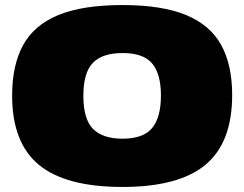

<svg xmlns="http://www.w3.org/2000/svg" viewBox="-20 -730 967 760"><path d="M465 10Q240 10 134 -77.5Q28 -165 28 -352Q28 -472 71.5 -551.5Q115 -631 211 -670.5Q307 -710 465 -710Q621 -710 716.5 -670.5Q812 -631 855.5 -552Q899 -473 899 -354Q899 -166 793.5 -78Q688 10 465 10ZM465 -181Q547 -181 582 -223Q617 -265 617 -352Q617 -437 582.5 -478.5Q548 -520 465 -520Q385 -520 347.5 -481Q310 -442 310 -351Q310 -258 348.5 -219.5Q387 -181 465 -181Z"/></svg>

Font: Georama Expanded Black
Style: Regular
Weight: 900
Width: 7
Designer: Jean-Baptiste Levee
Foundry: Production Type
Version: Version 1.000